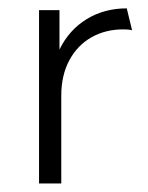

<svg xmlns="http://www.w3.org/2000/svg" viewBox="-20 -430 346 450"><path d="M71.5 0V-406.2H119.4V-313.9Q141.7 -359.7 183 -385.1Q224.3 -410.4 277.1 -410.4L289.6 -359Q284.7 -360.4 279.2 -360.8Q273.6 -361.1 268.1 -361.1Q227.1 -361.1 194.1 -342.4Q161.1 -323.6 142.4 -288.5Q123.6 -253.5 123.6 -205.6V0Z"/></svg>

Font: Afacad Flux Light
Style: Regular
Weight: 300
Designer: Kristian Moeller
Foundry: Dicotype
Version: Version 1.100